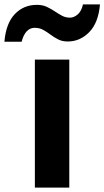

<svg xmlns="http://www.w3.org/2000/svg" viewBox="-80 -850 473 870"><path d="M78 0V-580H234V0ZM-60 -661Q-53 -744 -13 -786Q27 -828 87 -828Q113 -828 132 -819Q151 -810 167.5 -799Q184 -788 200.5 -779Q217 -770 237 -770Q255 -770 272 -784.5Q289 -799 296 -830H373Q366 -747 324.5 -704.5Q283 -662 227 -662Q202 -662 183.5 -671.5Q165 -681 149 -693Q133 -705 116 -714.5Q99 -724 77 -724Q56 -724 41 -708Q26 -692 18 -661Z"/></svg>

Font: Menbere
Style: Regular
Weight: 400
Designer: Aleme Tadesse
Foundry: Sorkin Type Co
Version: Version 1.000